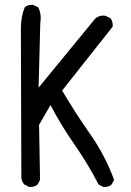

<svg xmlns="http://www.w3.org/2000/svg" viewBox="-20 -780 540 791"><path d="M100 -10 80 -20Q70 -31 68 -47L66 -664Q66 -711 82 -750Q96 -762 117 -760L137 -750Q152 -723 146 -686L139 -419L372 -703Q390 -719 415 -715L435 -705Q446 -691 444 -670L236 -407Q290 -315 351.5 -227.5Q413 -140 450 -39L440 -20Q427 -8 405 -10L386 -20Q343 -104 287.5 -183.5Q232 -263 188 -347L141 -266L145 -39L135 -20Q121 -8 100 -10Z"/></svg>

Font: Kosefont JP
Style: Regular
Weight: 400
Designer: Nozomi Seto 瀬戸のぞみ
Version: Version 3.00;June 19, 2020